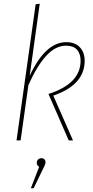

<svg xmlns="http://www.w3.org/2000/svg" viewBox="-20 -756 501 1034"><path d="M140 -348Q224 -529 337 -529Q384 -529 410 -501.5Q436 -474 436 -429Q436 -299 267 -241L373 0H350L241 -250Q414 -305 414 -429Q414 -467 394.5 -488.5Q375 -510 335 -510Q279 -510 229 -455.5Q179 -401 133 -298L91 0H69L172 -733L194 -736ZM225 117Q225 125 221 134.5Q217 144 210 157L161 258H146L191 142Q178 135 178 121Q178 110 185 103Q192 96 203 96Q213 96 219 102Q225 108 225 117Z"/></svg>

Font: Fira Sans Condensed Thin
Style: Italic
Weight: 250
Width: 3
Italic angle: -8°
Designer: Carrois Corporate & Edenspiekermann AG
Foundry: Carrois Corporate GbR & Edenspiekermann AG
Version: Version 4.203